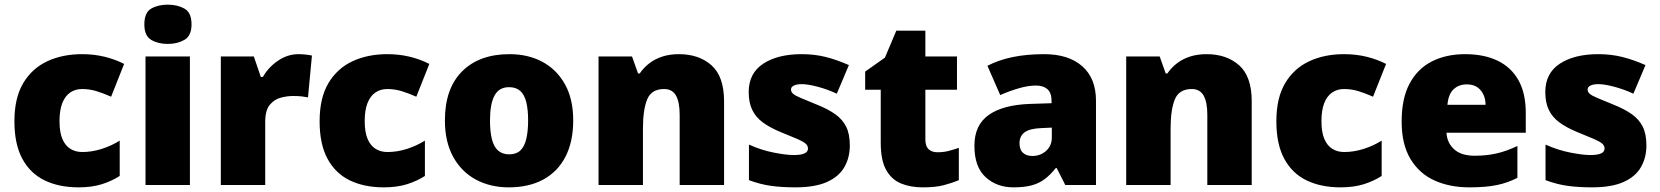

<svg xmlns="http://www.w3.org/2000/svg" viewBox="-20 -796 7143 826"><path d="M318 10Q234 10 172 -20Q110 -50 76 -113Q42 -176 42 -274Q42 -375 80 -438.5Q118 -502 183.5 -532.5Q249 -563 333 -563Q384 -563 429.5 -552Q475 -541 514 -521L458 -380Q424 -395 394.5 -404Q365 -413 333 -413Q304 -413 282 -398Q260 -383 248 -352.5Q236 -322 236 -275Q236 -227 248.5 -198Q261 -169 283 -155.5Q305 -142 334 -142Q375 -142 416.5 -155Q458 -168 495 -191V-39Q461 -17 418 -3.5Q375 10 318 10Z M606 0V-553H797V0ZM702 -607Q660 -607 630.5 -624.5Q601 -642 601 -691Q601 -742 630.5 -759Q660 -776 702 -776Q743 -776 773.5 -759Q804 -742 804 -691Q804 -642 773.5 -624.5Q743 -607 702 -607Z M930 0V-553H1072L1102 -465H1111Q1134 -506 1175.5 -534.5Q1217 -563 1264 -563Q1280 -563 1297 -561Q1314 -559 1322 -557L1305 -377Q1295 -379 1280.5 -381Q1266 -383 1240 -383Q1216 -383 1188.5 -376Q1161 -369 1141 -345.5Q1121 -322 1121 -272V0Z M1631 10Q1547 10 1485 -20Q1423 -50 1389 -113Q1355 -176 1355 -274Q1355 -375 1393 -438.5Q1431 -502 1496.5 -532.5Q1562 -563 1646 -563Q1697 -563 1742.5 -552Q1788 -541 1827 -521L1771 -380Q1737 -395 1707.5 -404Q1678 -413 1646 -413Q1617 -413 1595 -398Q1573 -383 1561 -352.5Q1549 -322 1549 -275Q1549 -227 1561.5 -198Q1574 -169 1596 -155.5Q1618 -142 1647 -142Q1688 -142 1729.5 -155Q1771 -168 1808 -191V-39Q1774 -17 1731 -3.5Q1688 10 1631 10Z M2169 10Q2089 10 2027 -23.5Q1965 -57 1929.5 -121.5Q1894 -186 1894 -278Q1894 -415 1968 -489Q2042 -563 2172 -563Q2252 -563 2313.5 -530Q2375 -497 2410.5 -433.5Q2446 -370 2446 -278Q2446 -186 2412.5 -121.5Q2379 -57 2317 -23.5Q2255 10 2169 10ZM2171 -132Q2201 -132 2218.5 -148.5Q2236 -165 2244 -198Q2252 -231 2252 -278Q2252 -325 2244 -357Q2236 -389 2218 -405Q2200 -421 2170 -421Q2127 -421 2107.5 -385Q2088 -349 2088 -278Q2088 -231 2096 -198Q2104 -165 2122.5 -148.5Q2141 -132 2171 -132Z M2555 0V-553H2699L2725 -480H2732Q2750 -506 2774.5 -524.5Q2799 -543 2830.5 -553Q2862 -563 2901 -563Q2987 -563 3041 -515Q3095 -467 3095 -360V0H2904V-302Q2904 -357 2888 -385Q2872 -413 2837 -413Q2783 -413 2764.5 -369Q2746 -325 2746 -242V0Z M3402 10Q3343 10 3296.5 3.5Q3250 -3 3202 -21V-174Q3255 -150 3309 -139.5Q3363 -129 3394 -129Q3426 -129 3441 -136Q3456 -143 3456 -157Q3456 -169 3446 -178Q3436 -187 3410.5 -198Q3385 -209 3338 -228Q3292 -247 3261.5 -269.5Q3231 -292 3216 -323.5Q3201 -355 3201 -400Q3201 -481 3263.5 -522Q3326 -563 3429 -563Q3484 -563 3532 -551Q3580 -539 3632 -516L3580 -393Q3539 -412 3497 -423Q3455 -434 3430 -434Q3408 -434 3395.5 -428Q3383 -422 3383 -411Q3383 -401 3391.5 -393Q3400 -385 3424 -375Q3448 -365 3494 -346Q3542 -327 3573.5 -304.5Q3605 -282 3620.5 -250.5Q3636 -219 3636 -170Q3636 -118 3612.5 -77Q3589 -36 3537.5 -13Q3486 10 3402 10Z M3950 10Q3896 10 3855.5 -7Q3815 -24 3792 -65.5Q3769 -107 3769 -182V-410H3702V-488L3787 -548L3836 -664H3961V-553H4097V-410H3961V-195Q3961 -168 3974.5 -154.5Q3988 -141 4013 -141Q4039 -141 4060.5 -146.5Q4082 -152 4105 -160V-21Q4074 -8 4039 1Q4004 10 3950 10Z M4340 10Q4268 10 4220 -34Q4172 -78 4172 -169Q4172 -258 4233.5 -301.5Q4295 -345 4412 -349L4504 -352V-360Q4504 -397 4486 -412.5Q4468 -428 4437 -428Q4404 -428 4364 -416.5Q4324 -405 4283 -387L4228 -513Q4276 -538 4336.5 -550.5Q4397 -563 4472 -563Q4577 -563 4636 -511Q4695 -459 4695 -363V0H4563L4526 -73H4522Q4499 -44 4474.5 -25.5Q4450 -7 4418 1.5Q4386 10 4340 10ZM4421 -125Q4456 -125 4480.5 -147Q4505 -169 4505 -204V-247L4461 -245Q4409 -243 4387.5 -226.5Q4366 -210 4366 -180Q4366 -152 4381 -138.5Q4396 -125 4421 -125Z M4825 0V-553H4969L4995 -480H5002Q5020 -506 5044.5 -524.5Q5069 -543 5100.5 -553Q5132 -563 5171 -563Q5257 -563 5311 -515Q5365 -467 5365 -360V0H5174V-302Q5174 -357 5158 -385Q5142 -413 5107 -413Q5053 -413 5034.5 -369Q5016 -325 5016 -242V0Z M5747 10Q5663 10 5601 -20Q5539 -50 5505 -113Q5471 -176 5471 -274Q5471 -375 5509 -438.5Q5547 -502 5612.5 -532.5Q5678 -563 5762 -563Q5813 -563 5858.5 -552Q5904 -541 5943 -521L5887 -380Q5853 -395 5823.5 -404Q5794 -413 5762 -413Q5733 -413 5711 -398Q5689 -383 5677 -352.5Q5665 -322 5665 -275Q5665 -227 5677.5 -198Q5690 -169 5712 -155.5Q5734 -142 5763 -142Q5804 -142 5845.5 -155Q5887 -168 5924 -191V-39Q5890 -17 5847 -3.5Q5804 10 5747 10Z M6301 10Q6217 10 6151.5 -19.5Q6086 -49 6048 -112Q6010 -175 6010 -273Q6010 -373 6044.5 -437Q6079 -501 6140.5 -532Q6202 -563 6283 -563Q6364 -563 6422.5 -535Q6481 -507 6512.5 -451Q6544 -395 6544 -310V-225H6203Q6205 -182 6235.5 -154Q6266 -126 6324 -126Q6376 -126 6419 -136Q6462 -146 6508 -168V-31Q6468 -10 6420.5 0Q6373 10 6301 10ZM6207 -345H6371Q6371 -382 6350 -407.5Q6329 -433 6290 -433Q6256 -433 6233.5 -412Q6211 -391 6207 -345Z M6829 10Q6770 10 6723.5 3.5Q6677 -3 6629 -21V-174Q6682 -150 6736 -139.5Q6790 -129 6821 -129Q6853 -129 6868 -136Q6883 -143 6883 -157Q6883 -169 6873 -178Q6863 -187 6837.5 -198Q6812 -209 6765 -228Q6719 -247 6688.5 -269.5Q6658 -292 6643 -323.5Q6628 -355 6628 -400Q6628 -481 6690.5 -522Q6753 -563 6856 -563Q6911 -563 6959 -551Q7007 -539 7059 -516L7007 -393Q6966 -412 6924 -423Q6882 -434 6857 -434Q6835 -434 6822.5 -428Q6810 -422 6810 -411Q6810 -401 6818.5 -393Q6827 -385 6851 -375Q6875 -365 6921 -346Q6969 -327 7000.5 -304.5Q7032 -282 7047.5 -250.5Q7063 -219 7063 -170Q7063 -118 7039.5 -77Q7016 -36 6964.5 -13Q6913 10 6829 10Z"/></svg>

Font: Noto Sans Symbols Black
Style: Regular
Weight: 900
Version: Version 2.002